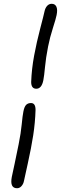

<svg xmlns="http://www.w3.org/2000/svg" viewBox="-20 -791 336 1010"><path d="M170.9 -324.2Q144 -324.2 144 -359.9Q146.5 -428.7 159.7 -499.3Q172.9 -569.8 191.4 -640.4Q210 -710.9 213.9 -730Q217.8 -749 227.8 -760Q237.8 -771 252 -771Q269.5 -771 276.6 -755.9Q283.7 -740.7 277.8 -711.9Q273.9 -691.9 258.3 -643.6Q242.7 -595.2 232.9 -545.9Q221.2 -486.3 216.8 -438.7Q212.4 -391.1 208 -369.1Q199.2 -324.2 170.9 -324.2ZM69.8 199.2Q30.8 199.2 42 140.1Q45.9 121.1 56.9 70.6Q67.9 20 78.1 -32.2Q89.8 -90.3 94.2 -136.5Q98.6 -182.6 103 -204.1Q107.9 -229.5 117.4 -239.3Q127 -249 143.1 -249Q167 -249 167 -212.9Q165 -146.5 154.8 -79.8Q144.5 -13.2 125.7 71.3Q106.9 155.8 106 161.1Q103 176.8 93 188Q83 199.2 69.8 199.2Z"/></svg>

Font: Shantell Sans Irregular Bouncy
Style: Italic
Weight: 300
Italic angle: -11.31°
Designer: Stephen Nixon, Anya Danilova, Shantell Martin
Foundry: Arrow Type
Version: Version 1.006;[9816181b4]